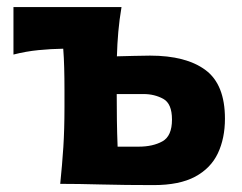

<svg xmlns="http://www.w3.org/2000/svg" viewBox="-20 -519 682 542"><path d="M150 0Q155.5 -53.5 158.8 -103.8Q162 -154 162 -216V-266Q162 -299.5 161.2 -327.8Q160.5 -356 158.5 -381.5Q124 -381 88.5 -377.5Q53 -374 18 -365V-499H323Q317 -463.5 314 -429.5Q311 -395.5 310 -360Q333 -360.5 357.5 -361.2Q382 -362 403.5 -362Q505.5 -362 560.2 -321.2Q615 -280.5 615 -184Q615 -128.5 595 -86.2Q575 -44 530.8 -20.2Q486.5 3.5 414 3.5Q333 3.5 266.8 1.8Q200.5 0 150 0ZM312 -105H371.5Q411.5 -105 438.5 -120Q465.5 -135 465.5 -181.5Q465.5 -226.5 440.8 -240Q416 -253.5 385.5 -253.5H309.5Q309.5 -215.5 310 -179.2Q310.5 -143 312 -105Z"/></svg>

Font: Commissioner Flair
Style: Bold
Weight: 700
Designer: Kostas Bartsokas
Foundry: Kostas Bartsokas
Version: Version 1.000; ttfautohint (v1.8.3)